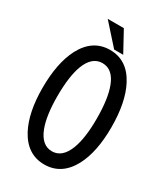

<svg xmlns="http://www.w3.org/2000/svg" viewBox="-211 -947 923 1058"><g transform="rotate(30 250.0 -418.0)"><path d="M250 -627Q316.4 -627 347.7 -543.9Q375 -472.7 375 -344.7Q375 -221.7 347.7 -150.4Q315.4 -66.4 250 -66.4Q184.6 -66.4 152.3 -150.4Q125 -222.7 125 -344.7Q125 -471.7 152.3 -543.9Q184.6 -627 250 -627ZM250 -710.9Q140.6 -710.9 82 -600.6Q31.2 -502.9 31.2 -343.8Q31.2 -188.5 82 -91.8Q140.6 17.6 250 17.6Q359.4 17.6 418 -91.8Q468.8 -188.5 468.8 -343.8Q468.8 -503.9 418 -600.6Q360.4 -710.9 250 -710.9ZM152.3 -852.5 267.6 -723.6H325.2L254.9 -852.5Z"/></g></svg>

Font: GungsuhChe
Style: Regular
Weight: 400
Monospace: yes
Version: Version 2.21